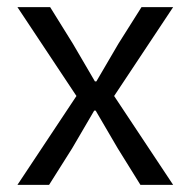

<svg xmlns="http://www.w3.org/2000/svg" viewBox="-20 -520 536 540"><path d="M195 -250 29 -500H121L185 -397L247 -291H251L313 -397L378 -500H467L301 -250L467 0H375L311 -103L249 -209H245L183 -103L118 0H29Z"/></svg>

Font: TASA Orbiter VF Text
Style: Regular
Weight: 400
Designer: Weizhong Zhang
Foundry: 本地遙控
Version: Version 1.001;Glyphs 3.2 (3192)